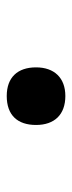

<svg xmlns="http://www.w3.org/2000/svg" viewBox="158 -361 214 570"><g transform="rotate(-90 265.0 -76.0)"><path d="M265 11C319 11 350 -22 350 -76C350 -131 320 -163 265 -163C208 -163 179 -131 179 -76C179 -21 210 11 265 11Z"/></g></svg>

Font: Noto Sans Mono Condensed ExtraBold
Style: Regular
Weight: 800
Width: 3
Designer: Monotype Design Team
Foundry: Monotype Imaging Inc.
Version: Version 2.014